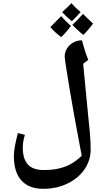

<svg xmlns="http://www.w3.org/2000/svg" viewBox="-20 -1068 652 1205"><path d="M431 -935C439 -942 458 -961 486 -992C462 -1012 443 -1031 428 -1048C417 -1035 398 -1017 370 -992C383 -977 403 -958 431 -935ZM503 -849C526 -871 546 -895 564 -920C530 -952 509 -972 501 -981C477 -953 454 -930 434 -912C453 -892 475 -871 503 -849ZM364 -835C385 -854 405 -878 425 -905C396 -932 375 -953 364 -967C341 -944 318 -921 296 -898C312 -878 335 -857 364 -835ZM251 117C305 117 355 107 401 85C492 43 549 -38 549 -128C549 -201 542 -258 532 -356L502 -668L534 -692C519 -729 506 -770 494 -815C435 -815 386 -769 386 -713C386 -686 442 -354 471 -207L493 -90C472 -71 451 -54 430 -42C380 -13 326 -1 253 -1C165 -1 123 -47 123 -142C123 -165 127 -192 136 -222L92 -233C76 -170 67 -122 67 -88C67 45 131 117 251 117Z"/></svg>

Font: Noto Naskh Arabic UI
Style: Bold
Weight: 700
Designer: Monotype Design Team, David Williams, Mohamad Dakak and Nizar Qandah
Foundry: Monotype Imaging Inc.
Version: Version 2.016